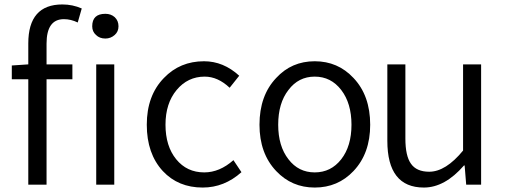

<svg xmlns="http://www.w3.org/2000/svg" viewBox="-20 -829 2274 862"><path d="M329 -728Q298 -743 267 -743Q189 -743 189 -633V-540H305V-473H189V0H107V-473H33V-535L107 -540V-634Q107 -809 260 -809Q306 -809 347 -791Z M412 -540H493V0H412ZM411 -672Q394 -687 394 -711Q394 -767 453 -767Q478 -767 495 -752Q512 -736 512 -711Q512 -687 495 -672Q477 -656 453 -656Q427 -656 411 -672Z M711 -61Q639 -139 639 -269Q639 -400 716 -479Q788 -554 896 -554Q983 -554 1054 -489L1011 -435Q958 -485 899 -485Q823 -485 773 -425Q723 -365 723 -269Q723 -173 771 -114Q819 -55 897 -55Q966 -55 1028 -110L1064 -56Q987 13 890 13Q780 13 711 -61Z M1220 -61Q1145 -140 1145 -269Q1145 -400 1220 -479Q1289 -554 1393 -554Q1497 -554 1567 -479Q1642 -400 1642 -269Q1642 -140 1567 -61Q1497 13 1393 13Q1290 13 1220 -61ZM1512 -114Q1558 -173 1558 -269Q1558 -365 1512 -425Q1466 -485 1393 -485Q1320 -485 1275 -425Q1229 -366 1229 -269Q1229 -173 1275 -114Q1320 -55 1393 -55Q1466 -55 1512 -114Z M1719 -197V-540H1800V-207Q1800 -129 1825 -94Q1850 -58 1907 -58Q1981 -58 2059 -153V-540H2140V0H2073L2066 -86H2063Q1977 13 1883 13Q1719 13 1719 -197Z"/></svg>

Font: KaiGen Gothic SC Normal
Style: Regular
Weight: 300
Designer: Ryoko NISHIZUKA Ë•øÂ°öÊ∂ºÂ≠ê (kana & ideographs); Paul D. Hunt (Latin, Greek & Cyrillic); Wenlong ZHANG Âº†ÊñáÈæô (bopom
Version: Version 1.001 October 10, 2014